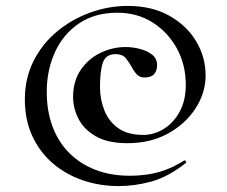

<svg xmlns="http://www.w3.org/2000/svg" viewBox="-20 -523 767 649"><path d="M381 106Q317 106 260 86.5Q203 67 159 29.5Q115 -8 89.5 -62.5Q64 -117 64 -187Q64 -258 93 -316Q122 -374 171.5 -415.5Q221 -457 283.5 -480Q346 -503 412 -503Q493 -503 552 -470Q611 -437 643 -383.5Q675 -330 675 -268Q675 -210 641.5 -157.5Q608 -105 548.5 -72Q489 -39 411 -39Q344 -39 303.5 -62.5Q263 -86 245 -122Q227 -158 227 -195Q227 -249 253 -287Q279 -325 320 -344.5Q361 -364 404 -364Q429 -364 453.5 -357.5Q478 -351 494.5 -338Q511 -325 511 -303Q511 -284 501 -272.5Q491 -261 468 -261Q452 -261 442 -272Q432 -283 425 -297Q416 -313 405 -326.5Q394 -340 371 -340Q338 -340 328 -312Q318 -284 318 -230Q318 -187 333 -149.5Q348 -112 380 -89.5Q412 -67 464 -67Q501 -67 534 -87.5Q567 -108 587.5 -146Q608 -184 608 -236Q608 -304 578 -359Q548 -414 496 -447Q444 -480 377 -480Q300 -480 246.5 -443.5Q193 -407 165.5 -346Q138 -285 138 -213Q138 -148 157.5 -95.5Q177 -43 214 -6Q251 31 302.5 51Q354 71 418 71Q450 71 480 66.5Q510 62 540 51Q570 40 602 20Q605 18 608 22Q611 26 608 28Q547 76 490.5 91Q434 106 381 106Z"/></svg>

Font: Cormorant Garamond Light
Style: Regular
Weight: 300
Designer: Christian Thalmann (Catharsis Fonts)
Foundry: Catharsis Fonts
Version: Version 4.001